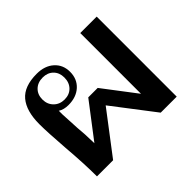

<svg xmlns="http://www.w3.org/2000/svg" viewBox="-128 -760 950 950"><g transform="rotate(-45 346.5 -285.0)"><path d="M59 -209Q50 -328 50 -384Q50 -476 89.5 -523Q129 -570 217 -570Q273 -570 307 -539.5Q341 -509 341 -460Q341 -410 307.5 -379.5Q274 -349 219 -349Q187 -349 165 -363V-337Q167 -289 169 -261L170 -240Q175 -193 176 -125L315 -307H381L512 -135V-560H627V0H515L348 -218L182 0H69Q69 -89 59 -209ZM301 -460Q301 -494 280 -515Q259 -536 225 -536Q190 -536 168.5 -515Q147 -494 147 -460Q147 -426 169 -404Q191 -382 225 -382Q259 -382 280 -403.5Q301 -425 301 -460Z"/></g></svg>

Font: Fahkwang Medium
Style: Regular
Weight: 500
Version: Version 1.000; ttfautohint (v1.6)